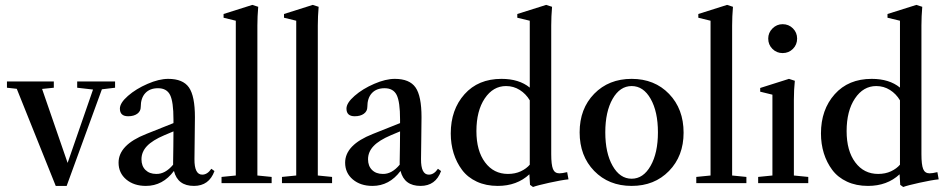

<svg xmlns="http://www.w3.org/2000/svg" viewBox="-20 -746 3857 782"><path d="M207 11.2 48.3 -384.3 8.3 -388.7V-414.1H199.2V-388.7L151.4 -383.8L255.4 -82.5L358.9 -381.3L294.4 -388.7V-414.1H448.7V-388.7L395 -382.3L251.5 11.2Z M574.2 11.2Q525.4 11.2 494.1 -15.1Q462.9 -41.5 462.9 -83.5Q462.9 -155.8 575.2 -200.2L686.5 -244.6V-259.8Q686.5 -331.1 672.9 -358.9Q659.2 -386.7 623.5 -386.7Q590.3 -386.7 571.8 -366.7Q553.2 -346.7 553.2 -310.1Q553.2 -293 539.1 -282.7Q524.9 -272.5 502 -272.5Q468.3 -272.5 468.3 -303.7Q468.3 -326.7 501.2 -355.5Q534.2 -384.3 581.1 -404.5Q627.9 -424.8 665 -424.8Q725.1 -424.8 749.5 -389.9Q773.9 -355 773.9 -268.6Q773.9 -235.8 772.9 -176.5Q772 -117.2 772 -98.1Q771.5 -34.7 803.7 -34.7Q824.7 -34.7 840.8 -58.6L853.5 -49.3Q831.5 11.2 770 11.2Q703.6 11.2 688.5 -49.8Q643.1 11.2 574.2 11.2ZM556.2 -97.2Q556.2 -69.8 572.5 -53.7Q588.9 -37.6 616.2 -37.6Q652.8 -36.6 685.1 -75.2Q684.6 -81.1 685.1 -87.4Q685.5 -107.9 686 -149.2Q686.5 -190.4 686.5 -210.9L649.4 -195.3Q601.1 -174.8 578.6 -151.1Q556.2 -127.4 556.2 -97.2Z M882.3 0V-25.4L940.4 -31.2V-661.6L890.6 -673.8V-689L1007.8 -726.1L1031.7 -718.3Q1028.3 -678.2 1028.3 -642.1V-31.2L1086.4 -25.4V0Z M1128.4 0V-25.4L1186.5 -31.2V-661.6L1136.7 -673.8V-689L1253.9 -726.1L1277.8 -718.3Q1274.4 -678.2 1274.4 -642.1V-31.2L1332.5 -25.4V0Z M1497.1 11.2Q1448.2 11.2 1417 -15.1Q1385.7 -41.5 1385.7 -83.5Q1385.7 -155.8 1498 -200.2L1609.4 -244.6V-259.8Q1609.4 -331.1 1595.7 -358.9Q1582 -386.7 1546.4 -386.7Q1513.2 -386.7 1494.6 -366.7Q1476.1 -346.7 1476.1 -310.1Q1476.1 -293 1461.9 -282.7Q1447.8 -272.5 1424.8 -272.5Q1391.1 -272.5 1391.1 -303.7Q1391.1 -326.7 1424.1 -355.5Q1457 -384.3 1503.9 -404.5Q1550.8 -424.8 1587.9 -424.8Q1647.9 -424.8 1672.4 -389.9Q1696.8 -355 1696.8 -268.6Q1696.8 -235.8 1695.8 -176.5Q1694.8 -117.2 1694.8 -98.1Q1694.3 -34.7 1726.6 -34.7Q1747.6 -34.7 1763.7 -58.6L1776.4 -49.3Q1754.4 11.2 1692.9 11.2Q1626.5 11.2 1611.3 -49.8Q1565.9 11.2 1497.1 11.2ZM1479 -97.2Q1479 -69.8 1495.4 -53.7Q1511.7 -37.6 1539.1 -37.6Q1575.7 -36.6 1607.9 -75.2Q1607.4 -81.1 1607.9 -87.4Q1608.4 -107.9 1608.9 -149.2Q1609.4 -190.4 1609.4 -210.9L1572.3 -195.3Q1523.9 -174.8 1501.5 -151.1Q1479 -127.4 1479 -97.2Z M2150.9 15.6 2138.7 6.8 2136.2 -36.1Q2085.4 11.2 2007.3 11.2Q1959.5 11.2 1922.1 -6.1Q1884.8 -23.4 1862.1 -53.7Q1839.4 -84 1827.6 -121.8Q1815.9 -159.7 1815.9 -202.6Q1815.9 -299.3 1871.8 -362.1Q1927.7 -424.8 2022.5 -424.8Q2094.2 -424.8 2137.7 -389.2V-661.6L2086.9 -673.8V-689L2204.6 -726.1L2228.5 -718.3Q2225.1 -678.2 2225.1 -642.1V-118.2Q2225.1 -75.2 2232.2 -57.6Q2239.3 -40 2258.3 -40Q2269.5 -40 2290 -44.9L2295.4 -15.6Q2267.1 -12.7 2217.3 -1.7Q2167.5 9.3 2150.9 15.6ZM2048.8 -37.6Q2078.1 -37.6 2101.1 -48.3Q2124 -59.1 2137.7 -75.2V-337.4Q2122.1 -363.8 2096.9 -379.6Q2071.8 -395.5 2041 -395.5Q1988.3 -395.5 1954.3 -345Q1920.4 -294.4 1920.4 -211.9Q1920.4 -131.8 1955.6 -84.7Q1990.7 -37.6 2048.8 -37.6Z M2552.7 11.2Q2459.5 11.2 2400.1 -49.8Q2340.8 -110.8 2340.8 -207Q2340.8 -303.2 2400.1 -364Q2459.5 -424.8 2552.7 -424.8Q2646 -424.8 2705.1 -363.5Q2764.2 -302.2 2764.2 -205.6Q2764.2 -110.4 2704.8 -49.6Q2645.5 11.2 2552.7 11.2ZM2552.7 -18.1Q2600.1 -18.1 2629.9 -70.6Q2659.7 -123 2659.7 -207Q2659.7 -291 2630.1 -343.3Q2600.6 -395.5 2552.7 -395.5Q2504.9 -395.5 2475.1 -343.3Q2445.3 -291 2445.3 -207Q2445.3 -123 2475.1 -70.6Q2504.9 -18.1 2552.7 -18.1Z M2815.9 0V-25.4L2874 -31.2V-661.6L2824.2 -673.8V-689L2941.4 -726.1L2965.3 -718.3Q2961.9 -678.2 2961.9 -642.1V-31.2L3020 -25.4V0Z M3167.5 -529.8Q3143.1 -529.8 3126 -546.9Q3108.9 -564 3108.9 -588.9Q3108.9 -612.8 3126.2 -630.1Q3143.6 -647.5 3167.5 -647.5Q3192.4 -647.5 3209.5 -630.4Q3226.6 -613.3 3226.6 -588.9Q3226.6 -564 3209.5 -546.9Q3192.4 -529.8 3167.5 -529.8ZM3067.9 0V-25.4L3126 -31.2V-360.4L3076.2 -372.6V-387.7L3193.4 -424.8L3217.3 -417Q3213.4 -380.4 3213.4 -340.3V-31.2L3272 -25.4V0Z M3658.7 15.6 3646.5 6.8 3644 -36.1Q3593.3 11.2 3515.1 11.2Q3467.3 11.2 3429.9 -6.1Q3392.6 -23.4 3369.9 -53.7Q3347.2 -84 3335.4 -121.8Q3323.7 -159.7 3323.7 -202.6Q3323.7 -299.3 3379.6 -362.1Q3435.5 -424.8 3530.3 -424.8Q3602.1 -424.8 3645.5 -389.2V-661.6L3594.7 -673.8V-689L3712.4 -726.1L3736.3 -718.3Q3732.9 -678.2 3732.9 -642.1V-118.2Q3732.9 -75.2 3740 -57.6Q3747.1 -40 3766.1 -40Q3777.3 -40 3797.9 -44.9L3803.2 -15.6Q3774.9 -12.7 3725.1 -1.7Q3675.3 9.3 3658.7 15.6ZM3556.6 -37.6Q3585.9 -37.6 3608.9 -48.3Q3631.8 -59.1 3645.5 -75.2V-337.4Q3629.9 -363.8 3604.7 -379.6Q3579.6 -395.5 3548.8 -395.5Q3496.1 -395.5 3462.2 -345Q3428.2 -294.4 3428.2 -211.9Q3428.2 -131.8 3463.4 -84.7Q3498.5 -37.6 3556.6 -37.6Z"/></svg>

Font: Elstob 18pt Medium
Style: Regular
Weight: 500
Designer: Peter S. Baker
Version: Version 1.015